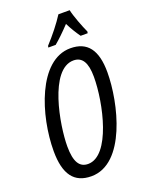

<svg xmlns="http://www.w3.org/2000/svg" viewBox="-172 -1013 839 1105"><g transform="rotate(-20 248.0 -460.5)"><path d="M212 -781 210 -771H255C283 -794 316 -826 352 -864C370 -828 390 -796 408 -771H451L453 -781C436 -817 406 -895 399 -931H330C300 -884 258 -831 212 -781ZM191 10C399 10 481 -334 481 -522C481 -658 431 -724 327 -724C131 -724 35 -416 35 -200C35 -57 86 10 191 10ZM197 -63C145 -63 118 -103 118 -199C118 -327 173 -652 320 -652C373 -652 399 -611 399 -523C399 -363 333 -63 197 -63Z"/></g></svg>

Font: Noto Sans ExtraCondensed
Style: Italic
Weight: 400
Width: 2
Italic angle: -12°
Designer: Monotype Design Team
Foundry: Monotype Imaging Inc.
Version: Version 2.013